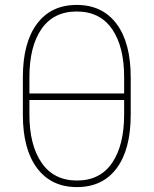

<svg xmlns="http://www.w3.org/2000/svg" viewBox="-20 -741 617 771"><path d="M478.5 -339.4H98.1V-281.2Q98.1 -158.2 147.2 -87.2Q196.3 -16.1 289.1 -16.1Q381.8 -16.1 430.2 -86.9Q478.5 -157.7 478.5 -281.2ZM98.1 -365.7H478.5V-430.7Q478.5 -554.7 429.7 -624.8Q380.9 -694.8 288.1 -694.8Q195.3 -694.8 146.7 -624.8Q98.1 -554.7 98.1 -430.7ZM504.9 -280.3Q504.9 -141.1 448.5 -65.4Q392.1 10.3 289.1 10.3Q186 10.3 128.9 -65.7Q71.8 -141.6 71.8 -280.3V-430.7Q71.8 -569.3 128.4 -645.3Q185.1 -721.2 288.1 -721.2Q391.1 -721.2 448 -645.3Q504.9 -569.3 504.9 -430.7Z"/></svg>

Font: Roboto-Thin
Style: Regular
Weight: 250
Designer: Google
Version: Version 1.100141; 2013; ttfautohint (v0.94.14-c901) -l 8 -r 